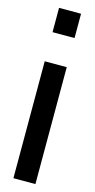

<svg xmlns="http://www.w3.org/2000/svg" viewBox="-118 -776 399 809"><g transform="rotate(15 81.5 -371.5)"><path d="M33 -637V-743H129V-637ZM33 0V-510H129V0Z"/></g></svg>

Font: Saira UltraCondensed
Style: Bold
Weight: 700
Width: 1
Designer: Hector Gatti with collaboration of the Omnibus-Type team
Foundry: Omnibus-Type
Version: Version 1.101